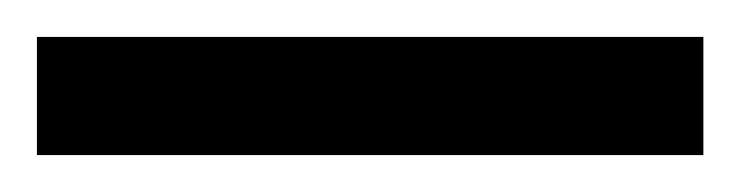

<svg xmlns="http://www.w3.org/2000/svg" viewBox="-22 70 401 104"><path d="M-2 154V90H359V154Z"/></svg>

Font: Noto Sans Kannada ExtraCondensed
Style: Regular
Weight: 400
Width: 2
Designer: Jelle Bosma - Monotype Design Team
Foundry: Monotype Imaging Inc.
Version: Version 2.005; ttfautohint (v1.8.4.7-5d5b)